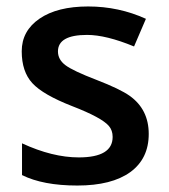

<svg xmlns="http://www.w3.org/2000/svg" viewBox="-20 -570 527 600"><path d="M48.8 -22.9V-122.1Q144 -78.1 226.1 -78.1Q332 -78.1 332 -142.1Q332 -162.6 320.3 -176.3Q297.9 -202.6 205.6 -238.3Q114.3 -273.9 81.1 -310.1Q47.9 -346.2 47.9 -409.7Q47.9 -473.6 103.5 -511.7Q159.2 -549.8 255.4 -549.8Q351.1 -549.8 436 -511.2L398.9 -424.8Q311.5 -460.9 252 -460.9Q161.1 -460.9 161.1 -409.2Q161.1 -383.8 184.6 -366.2Q208 -348.6 281.7 -320.3Q355 -292 385.3 -270.5Q444.8 -228 444.8 -151.4Q444.8 -74.2 387.2 -32.2Q329.1 9.8 221.7 9.8Q114.3 9.8 48.8 -22.9Z"/></svg>

Font: OpenSans-Semibold
Style: Regular
Weight: 600
Foundry: Ascender Corporation
Version: Version 1.10